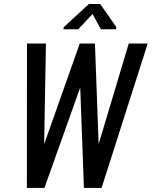

<svg xmlns="http://www.w3.org/2000/svg" viewBox="-20 -925 747 945"><path d="M465.3 -220.2H466.8L613.8 -710.9H707L480 0H393.1L375 -490.2L373.5 -490.7L198.7 0H112.3L112.8 -710.9H206.1L197.3 -219.2H198.7L372.6 -710.9H447.3ZM552.7 -791.5 550.3 -780.8H476.6L435.5 -856.4L365.2 -780.8H292L294.4 -792L417.5 -905.3H473.1Z"/></svg>

Font: RobotoCondensed-Italic
Style: Italic
Weight: 400
Designer: Google
Version: Version 1.200311; 2013